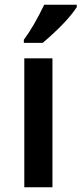

<svg xmlns="http://www.w3.org/2000/svg" viewBox="-20 -786 342 806"><path d="M200.2 0H82V-541H200.2ZM80.1 -619.1Q122.6 -676.3 165.5 -766.1H302.2V-755.9Q260.3 -691.9 159.2 -606H80.1Z"/></svg>

Font: Droid Sans TV
Style: Bold
Weight: 600
Version: Version 1.00